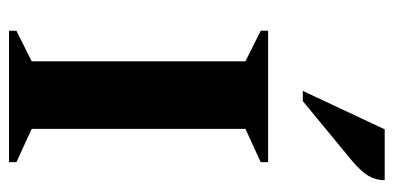

<svg xmlns="http://www.w3.org/2000/svg" viewBox="-238 -614 852 415"><g transform="rotate(90 187.5 -406.0)"><path d="M46 0V-16L112 -49V-511L46 -544V-560H330V-544L258 -511V-49L330 -16V0ZM176 -635 259 -812H369Q369 -793 360 -777.5Q351 -762 329 -743L198 -635Z"/></g></svg>

Font: Spectral SC
Style: Bold
Weight: 700
Designer: Jean-Baptiste Levee
Foundry: Production Type
Version: Version 2.001